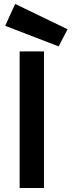

<svg xmlns="http://www.w3.org/2000/svg" viewBox="-20 -946 360 966"><path d="M6.2 0ZM78.8 0H201.2V-687.5H78.8ZM6.2 -816.2 56.2 -926.2 320 -798.8 275 -712.5Z"/></svg>

Font: Cambay
Style: Bold
Weight: 700
Designer: Pooja Saxena
Foundry: Pooja Saxena
Version: Version 1.096;PS 001.096;hotconv 1.0.70;makeotf.lib2.5.58329